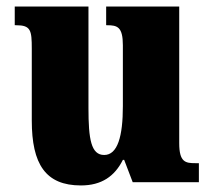

<svg xmlns="http://www.w3.org/2000/svg" viewBox="-20 -556 651 586"><path d="M227 10C290 10 330 -18 355 -68H359L385 0H587V-58H576C546 -58 527 -61 527 -119V-536H304V-479H307C338 -479 355 -474 355 -418V-232C355 -140 339 -83 298 -83C258 -83 250 -131 250 -226V-536H25V-479H29C74 -479 77 -464 77 -407V-188C77 -55 119 10 227 10Z"/></svg>

Font: Noto Serif Myanmar Condensed Black
Style: Regular
Weight: 900
Width: 3
Designer: Ben Mitchell and the Monotype Design Team
Foundry: Monotype Imaging Inc.
Version: Version 2.106